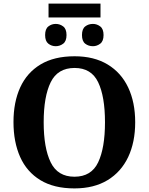

<svg xmlns="http://www.w3.org/2000/svg" viewBox="-20 -1038 827 1068"><path d="M250 -941V-1018H539V-941ZM290 -781Q267 -781 249 -795Q231 -809 231 -843Q231 -877 249 -891Q267 -905 290 -905Q313 -905 331.5 -891Q350 -877 350 -843Q350 -809 331.5 -795Q313 -781 290 -781ZM497 -781Q472 -781 454 -795Q436 -809 436 -843Q436 -877 454 -891Q472 -905 497 -905Q519 -905 537.5 -891Q556 -877 556 -843Q556 -809 537.5 -795Q519 -781 497 -781ZM394 10Q280 10 204.5 -36Q129 -82 92 -165Q55 -248 55 -359Q55 -470 92.5 -552Q130 -634 205.5 -679.5Q281 -725 395 -725Q503 -725 578.5 -679.5Q654 -634 693 -551.5Q732 -469 732 -358Q732 -247 693 -164.5Q654 -82 578.5 -36Q503 10 394 10ZM394 -55Q488 -55 526 -135Q564 -215 564 -358Q564 -501 526 -580.5Q488 -660 395 -660Q301 -660 262 -580.5Q223 -501 223 -358Q223 -215 262 -135Q301 -55 394 -55Z"/></svg>

Font: Noto Serif
Style: Bold
Weight: 700
Designer: Monotype Design Team
Foundry: Monotype Imaging Inc.
Version: Version 2.014